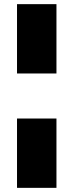

<svg xmlns="http://www.w3.org/2000/svg" viewBox="-20 -725 353 925"><path d="M62 -705H252V-371H62ZM62 -154H252V180H62Z"/></svg>

Font: Nunito Sans Heavy
Style: Regular
Weight: 400
Designer: Vernon Adams
Foundry: Vernon Adams
Version: Version 2.500